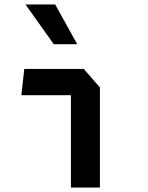

<svg xmlns="http://www.w3.org/2000/svg" viewBox="-20 -834 660 854"><path d="M295.5 0H424.5V-445L352.5 -527.5H88L75 -410.5H295.5ZM219 -637.5H323.5L225.5 -814H93.5Z"/></svg>

Font: Monaspace Krypton SemiBold
Style: Regular
Weight: 600
Designer: Riley Cran & the Lettermatic Team
Foundry: Lettermatic
Version: Version 1.200 (Monaspace Krypton)